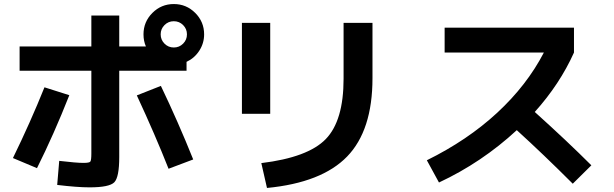

<svg xmlns="http://www.w3.org/2000/svg" viewBox="-20 -870 3040 950"><path d="M77 -640H432V-793H570V-640H702Q690 -667 690 -700Q690 -762 734 -806Q778 -850 840 -850Q902 -850 946 -806Q990 -762 990 -700Q990 -656 966 -619Q942 -582 903 -564V-520H570V-93Q570 7 545.5 32Q521 57 423 57Q362 57 263 45L273 -74Q358 -64 393 -64Q422 -64 427 -70.5Q432 -77 432 -111V-520H77ZM44 -88Q130 -264 200 -438L323 -399Q246 -204 163 -38ZM814 -35Q748 -202 657 -398L776 -445Q861 -268 936 -81ZM886 -654Q905 -673 905 -700Q905 -727 886 -746Q867 -765 840 -765Q813 -765 794 -746Q775 -727 775 -700Q775 -673 794 -654Q813 -635 840 -635Q867 -635 886 -654Z M1680 -757H1823V-483Q1823 -225 1697.5 -95.5Q1572 34 1301 60L1273 -63Q1504 -91 1592 -182Q1680 -273 1680 -480ZM1177 -307V-757H1317V-307Z M2180 -610V-733H2820V-610Q2750 -454 2626 -316Q2786 -172 2906 -52L2814 39Q2668 -107 2537 -226Q2364 -66 2152 33L2092 -77Q2293 -176 2440 -312Q2587 -448 2671 -610Z"/></svg>

Font: Mplus 1p Bold
Style: Bold
Weight: 700
Version: Version 1.061